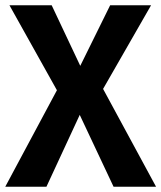

<svg xmlns="http://www.w3.org/2000/svg" viewBox="-22 -712 615 732"><path d="M573 0H411L282 -274L155 0H-2L195 -368L14 -692H175L284 -461L398 -692H554L371 -373Z"/></svg>

Font: FiraSans
Style: Regular
Weight: 600
Designer: Carrois Corporate & Edenspiekermann AG
Foundry: Carrois Corporate GbR & Edenspiekermann AG
Version: Version 3.106;PS 003.106;hotconv 1.0.70;makeotf.lib2.5.58329